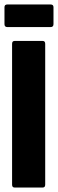

<svg xmlns="http://www.w3.org/2000/svg" viewBox="-20 -838 259 858"><path d="M45 0Q34 0 34 -13V-642Q34 -655 45 -655H171Q182 -655 182 -642V-13Q182 0 171 0ZM13 -717Q0 -717 0 -730V-806Q0 -818 13 -818H206Q219 -818 219 -806V-730Q219 -717 206 -717Z"/></svg>

Font: Sofia Sans Extra Condensed Black
Style: Regular
Weight: 900
Designer: Botio Nikoltchev, Ani Petrova
Foundry: lettersoup
Version: Version 4.101